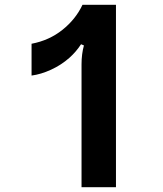

<svg xmlns="http://www.w3.org/2000/svg" viewBox="-20 -783 680 803"><path d="M321 -514Q321 -557 331 -593L319 -598Q299 -567 270 -541Q236 -511 193.5 -491.5Q151 -472 112 -467V-600Q186 -614 241.5 -658.5Q297 -703 325 -763H465V0H321Z"/></svg>

Font: Open Sauce Sans
Style: Bold
Weight: 700
Designer: Alfredo Marco Pradil
Foundry: Creative Sauce Fz LLC
Version: Version 1.477